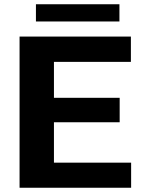

<svg xmlns="http://www.w3.org/2000/svg" viewBox="-20 -883 694 903"><path d="M542.8 -308V-423H233.7V-592H595.6V-711H72V0H596.7V-118H233.7V-308ZM541.7 -782V-863H149V-782Z"/></svg>

Font: Asimov
Style: Wid
Weight: 500
Designer: Google
Version: Version 2.000980; 2014